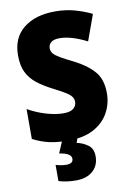

<svg xmlns="http://www.w3.org/2000/svg" viewBox="-103 -837 738 1088"><g transform="rotate(-10 266.0 -293.0)"><path d="M502 -268Q502 -207 473 -155Q444 -103 386.5 -72Q329 -41 242 -41Q179 -41 133 -51Q87 -61 38 -86V-258Q90 -229 143.5 -213.5Q197 -198 241 -198Q280 -198 298 -213Q316 -228 316 -251Q316 -268 306 -281.5Q296 -295 271 -310Q246 -325 203 -347Q154 -372 118 -400Q82 -428 62.5 -467Q43 -506 43 -566Q43 -666 110.5 -720.5Q178 -775 293 -775Q353 -775 405 -760.5Q457 -746 502 -724L448 -575Q405 -597 365.5 -609Q326 -621 291 -621Q258 -621 242.5 -608Q227 -595 227 -575Q227 -557 237.5 -544Q248 -531 274.5 -515.5Q301 -500 350 -476Q423 -439 462.5 -393Q502 -347 502 -268ZM377 73Q377 126 341.5 157.5Q306 189 245 189Q214 189 188.5 185Q163 181 145 175V82Q161 87 176 89.5Q191 92 206 92Q245 92 245 64Q245 32 176 22L207 -51H295L284 -20Q319 -13 348 8Q377 29 377 73Z"/></g></svg>

Font: Noto Sans Tamil UI SemiCondensed Black
Style: Regular
Weight: 900
Width: 4
Designer: Jelle Bosma - Monotype Design Team
Foundry: Monotype Imaging Inc.
Version: Version 2.004; ttfautohint (v1.8.4.7-5d5b)